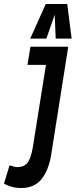

<svg xmlns="http://www.w3.org/2000/svg" viewBox="-59 -935 380 965"><path d="M-39 -12 -11 -104Q-2 -101 9.5 -98Q21 -95 29 -95Q60 -95 78 -115.5Q96 -136 106 -195L172 -609H79L94 -700H284L198 -156Q185 -78 149 -34Q113 10 48 10Q20 10 -1 3.5Q-22 -3 -39 -12ZM93 -741 171 -915H279L301 -741H221L216 -861L174 -741Z"/></svg>

Font: Georama Extra Condensed SemiBold
Style: Italic
Weight: 600
Width: 2
Italic angle: -9°
Designer: Jean-Baptiste Levee
Foundry: Production Type
Version: Version 1.000